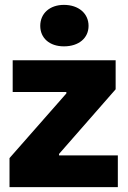

<svg xmlns="http://www.w3.org/2000/svg" viewBox="-20 -767 524 787"><path d="M242 -577C303 -577 343 -611 343 -661C343 -712 302 -747 242 -747C184 -747 145 -712 145 -661C145 -611 183 -577 242 -577ZM19 0H463V-130H222V-136L454 -401V-520H32V-390H252V-384L19 -119Z"/></svg>

Font: Fixel Text ExtraBold
Style: Regular
Weight: 800
Width: 4
Designer: AlfaBravo + MacPaw
Foundry: Kyrylo Tkachov, Marchela Mozhyna, Serhii Makarenko, Maria Weinstein, Zakhar Kryvoshyya
Version: Version 1.211